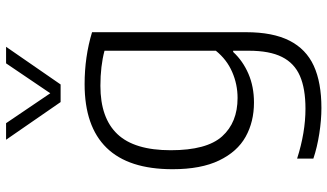

<svg xmlns="http://www.w3.org/2000/svg" viewBox="-243 -605 1078 632"><g transform="rotate(-90 296.0 -289.0)"><path d="M90 203.5V150Q176 177.5 254 177.5Q320.5 177.5 362.2 159.2Q404 141 424.5 100.2Q445 59.5 445 -9V-60.5H441Q411.5 -28.5 369 -10.2Q326.5 8 274.5 8Q211 8 161.8 -19.5Q112.5 -47 83.8 -106.8Q55 -166.5 55 -260Q55 -405 125.5 -477.2Q196 -549.5 335 -549.5Q425 -549.5 506 -525V-17.5Q506 70 478.2 124.8Q450.5 179.5 395.5 204.8Q340.5 230 256.5 230Q217 230 172 223Q127 216 90 203.5ZM445 -117.5V-484Q394.5 -497.5 329.5 -497.5Q223.5 -497.5 170.5 -441.5Q117.5 -385.5 117.5 -266Q117.5 -147.5 163.2 -96.8Q209 -46 289.5 -46Q334.5 -46 375.2 -63.8Q416 -81.5 445 -117.5ZM403.5 -808H458L334 -628.5H276L152 -808H206.5L305 -662.5Z"/></g></svg>

Font: Encode Sans Semi Expanded Light
Style: Regular
Weight: 300
Width: 6
Designer: Multiple Designers
Foundry: Impallari Type
Version: Version 2.000